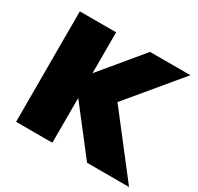

<svg xmlns="http://www.w3.org/2000/svg" viewBox="-150 -877 1085 1054"><g transform="rotate(30 393.0 -350.0)"><path d="M70 -700H300V-441L515 -700H771L498 -372L786 0H520L300 -284V0H70Z"/></g></svg>

Font: Jost* Black
Style: Regular
Weight: 900
Version: Version 3.7